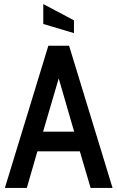

<svg xmlns="http://www.w3.org/2000/svg" viewBox="-20 -925 578 945"><path d="M373 -180H164L112 0H4L218 -700H320L534 0H426ZM345 -277 269 -539 192 -277ZM193 -807V-905L344 -825V-762Z"/></svg>

Font: Cabin Condensed Medium
Style: Regular
Weight: 500
Width: 3
Version: Version 2.001